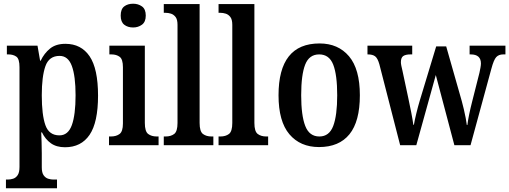

<svg xmlns="http://www.w3.org/2000/svg" viewBox="-20 -782 2742 1034"><path d="M12 232V185H22Q36 185 50.5 180.5Q65 176 75 161.5Q85 147 85 117V-420Q85 -465 68 -477Q51 -489 25 -489H17V-536H182L196 -455H199Q218 -495 249.5 -520.5Q281 -546 332 -546Q417 -546 462.5 -479Q508 -412 508 -267Q508 -123 462.5 -56Q417 11 330 11Q284 11 254 -10.5Q224 -32 206 -69H202Q203 -45 204 -16Q205 13 205 43V119Q205 148 215 162Q225 176 239.5 180.5Q254 185 267 185H287V232ZM300 -53Q347 -53 367 -108.5Q387 -164 387 -269Q387 -372 367 -426.5Q347 -481 301 -481Q244 -481 224.5 -425.5Q205 -370 205 -269Q205 -163 224.5 -108Q244 -53 300 -53Z M697 -634Q668 -634 649 -649Q630 -664 630 -698Q630 -733 649 -747.5Q668 -762 697 -762Q724 -762 744.5 -747.5Q765 -733 765 -698Q765 -664 744.5 -649Q724 -634 697 -634ZM567 0V-47H577Q606 -47 624 -60.5Q642 -74 642 -117V-420Q642 -463 624.5 -476Q607 -489 580 -489H569V-536H760V-120Q760 -74 778 -60.5Q796 -47 824 -47H834V0Z M862 0V-47H872Q900 -47 918 -60.5Q936 -74 936 -120V-648Q936 -677 925.5 -690.5Q915 -704 900.5 -708.5Q886 -713 872 -713H862V-760H1055V-120Q1055 -74 1073 -60.5Q1091 -47 1119 -47H1129V0Z M1157 0V-47H1167Q1195 -47 1213 -60.5Q1231 -74 1231 -120V-648Q1231 -677 1220.5 -690.5Q1210 -704 1195.5 -708.5Q1181 -713 1167 -713H1157V-760H1350V-120Q1350 -74 1368 -60.5Q1386 -47 1414 -47H1424V0Z M1698 10Q1597 10 1538.5 -59Q1480 -128 1480 -269Q1480 -548 1701 -548Q1801 -548 1859.5 -479Q1918 -410 1918 -269Q1918 -128 1862 -59Q1806 10 1698 10ZM1700 -47Q1753 -47 1774.5 -103.5Q1796 -160 1796 -269Q1796 -379 1774.5 -434Q1753 -489 1699 -489Q1645 -489 1623.5 -434Q1602 -379 1602 -269Q1602 -160 1624 -103.5Q1646 -47 1700 -47Z M2023 -436Q2014 -468 2000.5 -478.5Q1987 -489 1961 -489H1959V-536H2200V-489H2191Q2165 -489 2152 -480.5Q2139 -472 2139 -447Q2139 -439 2141.5 -427Q2144 -415 2147 -403L2179 -253Q2187 -217 2195 -175Q2203 -133 2206 -110H2209Q2213 -134 2222 -171Q2231 -208 2240 -238L2329 -532H2383L2467 -237Q2472 -218 2478 -193.5Q2484 -169 2488 -146.5Q2492 -124 2494 -109H2497Q2500 -133 2506.5 -165Q2513 -197 2523 -236L2562 -390Q2565 -403 2567.5 -417.5Q2570 -432 2570 -440Q2570 -489 2515 -489H2509V-536H2702V-489H2690Q2666 -489 2652.5 -474.5Q2639 -460 2626 -411L2514 0H2427L2327 -378L2222 0H2135Z"/></svg>

Font: Noto Serif Hebrew Condensed SemiBold
Style: Regular
Weight: 600
Width: 3
Designer: Monotype Design Team
Foundry: Monotype Imaging Inc.
Version: Version 2.004; ttfautohint (v1.8.4.7-5d5b)